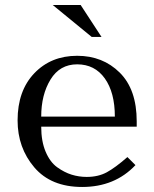

<svg xmlns="http://www.w3.org/2000/svg" viewBox="-20 -732 614 764"><path d="M524 -228H144Q144 -170 161.5 -128.5Q179 -87 207.5 -66.5Q236 -46 265 -37Q294 -28 325 -28Q371 -28 405 -46.5Q439 -65 487 -107L519 -75Q437 12 307 12Q183 12 116.5 -66Q50 -144 50 -253Q50 -371 116.5 -440.5Q183 -510 287 -510Q389 -510 456.5 -443Q524 -376 524 -249ZM144 -268H437Q437 -364 397 -420Q357 -476 287 -476Q218 -476 181 -415.5Q144 -355 144 -268ZM301 -712 384 -585H345L190 -712Z"/></svg>

Font: Tenor Sans
Style: Regular
Weight: 400
Designer: Denis Masharov
Foundry: Denis Masharov
Version: Version 1.1